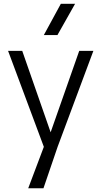

<svg xmlns="http://www.w3.org/2000/svg" viewBox="-20 -800 524 1020"><path d="M249 -97.2 400.9 -529.8H476.1L286.1 -20L210.9 200.2H129.9L212.9 -20L22.9 -529.8H98.1ZM303.2 -779.8H378.9L285.2 -613.8H212.9Z"/></svg>

Font: Cooper Hewitt
Style: Book
Weight: 705
Designer: Village Type and Design LLC
Foundry: Cooper Hewitt Smithsonian Design Museum
Version: 1.000